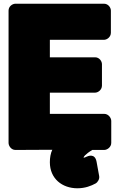

<svg xmlns="http://www.w3.org/2000/svg" viewBox="-20 -768 618 1032"><path d="M248 104C248 193 315 244 396 244C438 244 470 231 494 218C506 211 516 194 513 178L499 101C490 53 451 72 446 74C438 78 435 79 429 80C430 75 432 72 437 67C445 59 456 50 476 38H540C556 38 578 23 578 0V-118C578 -134 563 -156 540 -156H248V-270H491C507 -270 528 -285 528 -308V-423C528 -439 514 -460 491 -460H248V-554H539C555 -554 576 -569 576 -592V-711C576 -727 562 -748 539 -748H63C47 -748 26 -734 26 -711V0C26 16 40 38 63 38L261 37C252 56 248 80 248 104Z"/></svg>

Font: Asimov Print
Style: E
Weight: 500
Designer: Google
Version: Version 2.000980; 2014